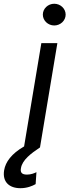

<svg xmlns="http://www.w3.org/2000/svg" viewBox="-94 -771 363 1004"><path d="M12.8 213.1C46.9 213.1 75.3 201.7 92.3 191.8L96.6 129.3C85.2 134.9 68.2 142 46.9 142C18.5 142 11.4 129.3 15.6 108C22.7 65.3 68.2 31.2 115.1 0L206 -545.5H122.2L32 -5.3C-34.1 32.7 -65.3 76.3 -72.4 119.3C-82.4 180.4 -45.5 213.1 12.8 213.1ZM130 -694.6C130 -663.4 157 -637.8 189.6 -637.8C222.3 -637.8 249.3 -663.4 249.3 -694.6C249.3 -725.9 222.3 -751.4 189.6 -751.4C157 -751.4 130 -725.9 130 -694.6Z"/></svg>

Font: Margiela Sans
Style: Italic
Weight: 400
Italic angle: -9.39999°
Designer: Stefan Endress, Andreas Faust
Version: Version 1.100;FEAKit 1.0